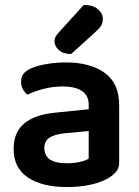

<svg xmlns="http://www.w3.org/2000/svg" viewBox="-20 -740 562 775"><path d="M250 -81Q279 -81 303 -86.5Q327 -92 338 -100V-211L241 -202Q201 -198 180 -184.5Q159 -171 159 -142Q159 -113 180.5 -97Q202 -81 250 -81ZM246 -488Q344 -488 402.5 -446Q461 -404 461 -316V-85Q461 -61 449 -47Q437 -33 419 -22Q391 -5 348 5Q305 15 250 15Q150 15 92.5 -23.5Q35 -62 35 -139Q35 -206 77.5 -241.5Q120 -277 201 -285L338 -299V-317Q338 -355 310.5 -373Q283 -391 233 -391Q194 -391 157 -381.5Q120 -372 91 -358Q80 -366 72.5 -379.5Q65 -393 65 -409Q65 -429 74.5 -441.5Q84 -454 105 -464Q134 -476 171 -482Q208 -488 246 -488ZM318 -720Q355 -720 375 -703Q395 -686 395 -665Q395 -646 387 -634.5Q379 -623 360 -606L267 -522Q235 -522 217.5 -538Q200 -554 200 -573Q200 -584 204.5 -592Q209 -600 219 -611Z"/></svg>

Font: Baloo Bhai 2 SemiBold
Style: Regular
Weight: 600
Designer: Supriya Tembe, Noopur Datye and Ek Type
Foundry: Ek Type
Version: Version 1.640;PS 1.000;hotconv 16.6.51;makeotf.lib2.5.65220;